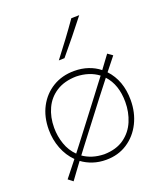

<svg xmlns="http://www.w3.org/2000/svg" viewBox="-151 -881 899 1042"><g transform="rotate(-20 298.5 -360.5)"><path d="M93 58 66 37Q103.5 -9.5 138.5 -54.5Q101.5 -91 81.8 -142.2Q62 -193.5 62 -251Q62 -325 92.2 -382Q122.5 -439 176.2 -471.5Q230 -504 300 -504Q343.5 -504 380.2 -491.5Q417 -479 445.5 -456Q474 -494 501 -531L529 -511Q498.5 -473.5 468.5 -435Q535 -364 535 -251Q535 -178.5 505.5 -119.5Q476 -60.5 423 -25.8Q370 9 300 9Q259 9 224 -2.8Q189 -14.5 161.5 -35Q144.5 -12 127.5 10.8Q110.5 33.5 93 58ZM93 -251Q93 -201.5 108.8 -156.2Q124.5 -111 157.5 -78.5Q171 -96 184.8 -113.8Q198.5 -131.5 213 -150.5L357 -339Q376 -364 393.2 -386.8Q410.5 -409.5 427 -431Q376 -470 300 -472Q231 -470.5 185 -441Q139 -411.5 116 -362Q93 -312.5 93 -251ZM300 -23Q370.5 -24.5 415.8 -57Q461 -89.5 482.5 -141Q504 -192.5 504 -251Q504 -351.5 449.5 -410.5Q416.5 -369 379 -320L235.5 -132.5Q221 -113.5 207 -95.2Q193 -77 180 -59.5Q203.5 -43 233.2 -33.5Q263 -24 300 -23ZM242 -586Q279 -634 314.8 -682Q350.5 -730 384 -778L430 -779Q392.5 -730.5 353.8 -682.8Q315 -635 275 -587Z"/></g></svg>

Font: Commissioner Flair Thin
Style: Regular
Weight: 100
Designer: Kostas Bartsokas
Foundry: Kostas Bartsokas
Version: Version 1.000; ttfautohint (v1.8.3)